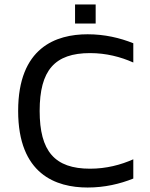

<svg xmlns="http://www.w3.org/2000/svg" viewBox="-20 -829 668 857"><path d="M315 -724H407V-809H315ZM382 -76C224 -76 157 -154 157 -334C157 -515 224 -592 382 -592C454 -592 519 -575 575 -550V-636C515 -660 447 -676 371 -676C230 -676 61 -617 61 -334C61 -51 230 8 371 8C447 8 515 -8 575 -32V-118C519 -93 454 -76 382 -76Z"/></svg>

Font: Maven Pro
Style: Medium
Weight: 500
Designer: Joe Prince
Foundry: Joe Prince
Version: Version 1.003